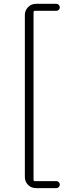

<svg xmlns="http://www.w3.org/2000/svg" viewBox="-20 -803 354 992"><path d="M166 168.9Q141.6 168.9 125 152.3Q108.4 135.7 108.4 111.3V-725.6Q108.4 -749 125 -766.1Q141.6 -783.2 166 -783.2H271.5Q278.3 -783.2 283.7 -777.8Q289.1 -772.5 289.1 -765.1Q289.1 -757.8 283.7 -752.4Q278.3 -747.1 271.5 -747.1H160.2Q153.3 -747.1 153.3 -739.3V126Q153.3 132.8 160.2 132.8H271.5Q278.3 132.8 283.7 138.2Q289.1 143.6 289.1 150.9Q289.1 158.2 283.7 163.6Q278.3 168.9 271.5 168.9Z"/></svg>

Font: irohamaru Light
Style: Regular
Weight: 200
Designer: [Source Han Sans]
Ryoko NISHIZUKA  (kana & ideographs); Paul D. Hunt (Latin, Greek & Cyrillic); Wenlong ZHANG  (bopomofo
Version: Version 1.01